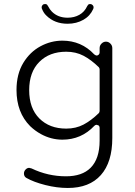

<svg xmlns="http://www.w3.org/2000/svg" viewBox="-20 -708 671 954"><path d="M309 -69Q357 -69 395 -89Q433 -109 471 -146Q475 -151 475 -157V-363Q475 -369 471 -374Q433 -411 395 -431Q357 -451 309 -451Q226 -451 175.5 -400.5Q125 -350 125 -260Q125 -170 175.5 -119.5Q226 -69 309 -69ZM317 226Q263 226 205.5 211.5Q148 197 111 176Q99 169 99 154Q99 143 107 134.5Q115 126 125 126Q128 126 137 129Q218 168 308 168Q388 168 430 126Q475 81 475 -9V-73Q475 -79 471 -84Q470 -84 466 -86Q462 -88 460 -88Q454 -88 449 -83Q384 -14 290 -14Q234 -14 183 -42Q154 -58 130 -81Q62 -149 62 -261Q62 -340 96 -396Q129 -450 181 -478Q233 -506 290 -506Q384 -506 448 -438Q450 -436 454 -434Q458 -432 460 -432Q466 -432 470.5 -436.5Q475 -441 475 -447V-469Q475 -482 484.5 -491.5Q494 -501 506.5 -501Q519 -501 528.5 -491.5Q538 -482 538 -469V-22Q538 98 481 162Q424 226 317 226ZM316 -590Q251 -590 210 -631Q197 -643 189 -663Q189 -664 188 -665.5Q187 -667 187 -672.5Q187 -678 191.5 -683Q196 -688 204 -688Q211 -688 214 -684.5Q217 -681 219 -677Q227 -661 238 -650Q268 -620 316 -620Q349 -620 374.5 -634.5Q400 -649 413 -677Q415 -681 418 -684.5Q421 -688 428 -688Q435 -688 440 -683Q445 -678 445 -672.5Q445 -667 443 -663Q428 -629 395 -610Q360 -590 316 -590Z"/></svg>

Font: Kurewa Gothic CJK TC Regular
Style: Regular
Weight: 400
Designer: Max Yao
Foundry: Max-Everyday
Version: Version 1.071; ttfautohint (v1.8.3)